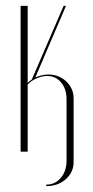

<svg xmlns="http://www.w3.org/2000/svg" viewBox="-20 -514 315 652"><path d="M74 -494V-232Q77 -236 80.5 -238.5Q84 -241 88 -244L196 -494H204L100 -251Q123 -261 145 -261Q163 -261 178.5 -254.5Q194 -248 205.5 -237Q217 -226 223.5 -211.5Q230 -197 230 -180V36Q230 71 203.5 94.5Q177 118 137 118V113Q167 113 186.5 90Q206 67 206 31V-177Q206 -212 187.5 -234Q169 -256 140 -256Q123 -256 104.5 -248Q86 -240 74 -227V1H50V-494Z"/></svg>

Font: Moniqa Thin Display
Style: Regular
Weight: 100
Designer: Rajesh Rajput
Foundry: Rajesh Rajput
Version: Version 1.000